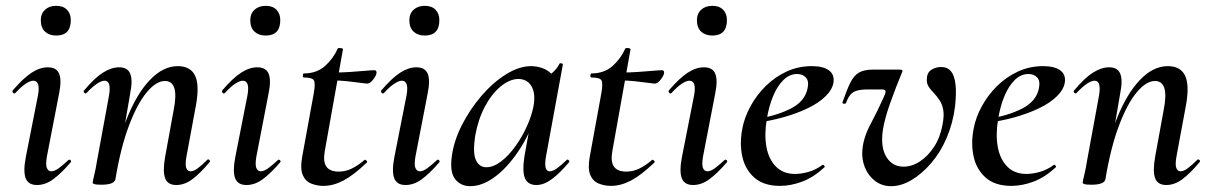

<svg xmlns="http://www.w3.org/2000/svg" viewBox="-20 -626 4157 659"><path d="M107 9Q77 9 68 -14.5Q59 -38 69 -89L110 -297Q120 -349 94 -349Q84 -349 68 -338.5Q52 -328 33 -307Q29 -303 25 -307.5Q21 -312 24 -316Q60 -358 88.5 -376.5Q117 -395 144 -395Q174 -395 183 -373Q192 -351 183 -306L141 -89Q136 -60 141 -49Q146 -38 156 -38Q167 -38 181.5 -48.5Q196 -59 214 -76Q218 -80 222 -76Q226 -72 222 -68Q190 -31 163 -11Q136 9 107 9ZM173 -504Q149 -504 134.5 -517.5Q120 -531 120 -557Q120 -579 134.5 -592.5Q149 -606 173 -606Q197 -606 210 -592.5Q223 -579 223 -557Q223 -504 173 -504Z M585 9Q555 9 546.5 -15Q538 -39 547 -89L576 -248Q596 -348 546 -348Q516 -348 483.5 -309Q451 -270 422.5 -194.5Q394 -119 376 -10L359 -11Q380 -130 414.5 -217Q449 -304 494.5 -351.5Q540 -399 590 -399Q633 -399 649 -367.5Q665 -336 653 -267L620 -89Q615 -60 619.5 -49Q624 -38 634 -38Q645 -38 659.5 -49Q674 -60 691 -77Q694 -81 698.5 -77Q703 -73 699 -69Q668 -32 641 -11.5Q614 9 585 9ZM328 8Q310 8 304 6Q298 4 298 1Q298 -3 303.5 -25.5Q309 -48 313 -74L354 -297Q363 -349 339 -349Q328 -349 312.5 -338.5Q297 -328 277 -307Q274 -303 269.5 -307.5Q265 -312 269 -316Q304 -358 333 -376.5Q362 -395 389 -395Q418 -395 427 -373Q436 -351 427 -306L376 -10Q371 8 328 8Z M826 9Q796 9 787 -14.5Q778 -38 788 -89L829 -297Q839 -349 813 -349Q803 -349 787 -338.5Q771 -328 752 -307Q748 -303 744 -307.5Q740 -312 743 -316Q779 -358 807.5 -376.5Q836 -395 863 -395Q893 -395 902 -373Q911 -351 902 -306L860 -89Q855 -60 860 -49Q865 -38 875 -38Q886 -38 900.5 -48.5Q915 -59 933 -76Q937 -80 941 -76Q945 -72 941 -68Q909 -31 882 -11Q855 9 826 9ZM892 -504Q868 -504 853.5 -517.5Q839 -531 839 -557Q839 -579 853.5 -592.5Q868 -606 892 -606Q916 -606 929 -592.5Q942 -579 942 -557Q942 -504 892 -504Z M1090 12Q1068 12 1048 4Q1028 -4 1019 -25.5Q1010 -47 1017 -87L1057 -306Q1063 -340 1057.5 -350Q1052 -360 1023 -360Q1019 -360 1019.5 -367Q1020 -374 1023 -374Q1067 -374 1095.5 -399.5Q1124 -425 1139 -459Q1140 -462 1149 -461Q1158 -460 1157 -456L1095 -109Q1088 -72 1100 -54.5Q1112 -37 1143 -37Q1166 -37 1187.5 -47.5Q1209 -58 1231 -77Q1233 -79 1237.5 -75Q1242 -71 1239 -68Q1194 -25 1159 -6.5Q1124 12 1090 12ZM1240 -339Q1238 -339 1219 -341.5Q1200 -344 1173.5 -347Q1147 -350 1120 -350L1122 -377Q1153 -377 1182 -379Q1211 -381 1233.5 -383Q1256 -385 1265 -385Q1270 -385 1271.5 -381.5Q1273 -378 1272 -374Q1271 -366 1260.5 -352.5Q1250 -339 1240 -339Z M1372 9Q1342 9 1333 -14.5Q1324 -38 1334 -89L1375 -297Q1385 -349 1359 -349Q1349 -349 1333 -338.5Q1317 -328 1298 -307Q1294 -303 1290 -307.5Q1286 -312 1289 -316Q1325 -358 1353.5 -376.5Q1382 -395 1409 -395Q1439 -395 1448 -373Q1457 -351 1448 -306L1406 -89Q1401 -60 1406 -49Q1411 -38 1421 -38Q1432 -38 1446.5 -48.5Q1461 -59 1479 -76Q1483 -80 1487 -76Q1491 -72 1487 -68Q1455 -31 1428 -11Q1401 9 1372 9ZM1438 -504Q1414 -504 1399.5 -517.5Q1385 -531 1385 -557Q1385 -579 1399.5 -592.5Q1414 -606 1438 -606Q1462 -606 1475 -592.5Q1488 -579 1488 -557Q1488 -504 1438 -504Z M1594 13Q1561 13 1542 -11.5Q1523 -36 1531 -91Q1538 -143 1565.5 -197Q1593 -251 1632.5 -297Q1672 -343 1717 -371Q1762 -399 1803 -399Q1822 -399 1842 -392Q1862 -385 1876.5 -368.5Q1891 -352 1893 -326L1839 -357Q1854 -359 1872 -373Q1890 -387 1900 -407Q1902 -410 1907.5 -408.5Q1913 -407 1912 -405L1854 -89Q1845 -38 1867 -38Q1877 -38 1892 -48.5Q1907 -59 1925 -77Q1928 -80 1932 -76Q1936 -72 1933 -69Q1902 -32 1874.5 -11.5Q1847 9 1821 9Q1792 9 1782 -14Q1772 -37 1780 -89L1805 -229L1825 -246Q1799 -166 1760 -108Q1721 -50 1678 -18.5Q1635 13 1594 13ZM1649 -52Q1674 -52 1700 -72Q1726 -92 1749 -124Q1772 -156 1788.5 -192.5Q1805 -229 1811 -261Q1819 -304 1804.5 -329.5Q1790 -355 1758 -355Q1728 -354 1697.5 -328.5Q1667 -303 1644 -259.5Q1621 -216 1611 -160Q1602 -101 1613.5 -76.5Q1625 -52 1649 -52Z M2077 12Q2055 12 2035 4Q2015 -4 2006 -25.5Q1997 -47 2004 -87L2044 -306Q2050 -340 2044.5 -350Q2039 -360 2010 -360Q2006 -360 2006.5 -367Q2007 -374 2010 -374Q2054 -374 2082.5 -399.5Q2111 -425 2126 -459Q2127 -462 2136 -461Q2145 -460 2144 -456L2082 -109Q2075 -72 2087 -54.5Q2099 -37 2130 -37Q2153 -37 2174.5 -47.5Q2196 -58 2218 -77Q2220 -79 2224.5 -75Q2229 -71 2226 -68Q2181 -25 2146 -6.5Q2111 12 2077 12ZM2227 -339Q2225 -339 2206 -341.5Q2187 -344 2160.5 -347Q2134 -350 2107 -350L2109 -377Q2140 -377 2169 -379Q2198 -381 2220.5 -383Q2243 -385 2252 -385Q2257 -385 2258.5 -381.5Q2260 -378 2259 -374Q2258 -366 2247.5 -352.5Q2237 -339 2227 -339Z M2359 9Q2329 9 2320 -14.5Q2311 -38 2321 -89L2362 -297Q2372 -349 2346 -349Q2336 -349 2320 -338.5Q2304 -328 2285 -307Q2281 -303 2277 -307.5Q2273 -312 2276 -316Q2312 -358 2340.5 -376.5Q2369 -395 2396 -395Q2426 -395 2435 -373Q2444 -351 2435 -306L2393 -89Q2388 -60 2393 -49Q2398 -38 2408 -38Q2419 -38 2433.5 -48.5Q2448 -59 2466 -76Q2470 -80 2474 -76Q2478 -72 2474 -68Q2442 -31 2415 -11Q2388 9 2359 9ZM2425 -504Q2401 -504 2386.5 -517.5Q2372 -531 2372 -557Q2372 -579 2386.5 -592.5Q2401 -606 2425 -606Q2449 -606 2462 -592.5Q2475 -579 2475 -557Q2475 -504 2425 -504Z M2657 12Q2601 12 2569 -16.5Q2537 -45 2527.5 -90Q2518 -135 2528 -185Q2535 -223 2556 -261.5Q2577 -300 2608.5 -331Q2640 -362 2680 -380.5Q2720 -399 2766 -399Q2805 -399 2824.5 -385Q2844 -371 2841 -345Q2838 -320 2814.5 -296.5Q2791 -273 2752.5 -254.5Q2714 -236 2667 -223Q2620 -210 2570 -204L2572 -217Q2645 -228 2694.5 -253.5Q2744 -279 2752 -324Q2757 -348 2746 -360Q2735 -372 2716 -372Q2690 -372 2669 -351.5Q2648 -331 2633.5 -296Q2619 -261 2612 -218Q2603 -165 2610.5 -122.5Q2618 -80 2643 -54.5Q2668 -29 2709 -29Q2730 -29 2755 -36Q2780 -43 2803 -60Q2805 -62 2808.5 -58Q2812 -54 2810 -52Q2772 -17 2733 -2.5Q2694 12 2657 12Z M3039 13Q3007 13 2983.5 -5Q2960 -23 2948.5 -51.5Q2937 -80 2940 -113Q2944 -155 2968 -200Q2992 -245 3013 -292Q3020 -306 3019.5 -312.5Q3019 -319 3008 -319H2959Q2934 -319 2920 -314.5Q2906 -310 2898 -300Q2890 -290 2884 -273Q2882 -269 2876 -270Q2870 -271 2872 -276Q2887 -319 2899 -343Q2911 -367 2928.5 -377Q2946 -387 2975 -387H3067Q3075 -387 3077 -385Q3079 -383 3075 -375Q3055 -327 3035.5 -272.5Q3016 -218 3010 -178Q3002 -120 3022.5 -87Q3043 -54 3081 -54Q3110 -54 3137.5 -72Q3165 -90 3186 -122Q3207 -154 3215 -198Q3221 -229 3217.5 -248.5Q3214 -268 3205.5 -281Q3197 -294 3186 -306Q3177 -315 3169 -326Q3161 -337 3161 -352Q3161 -376 3176 -386Q3191 -396 3210 -396Q3232 -396 3244 -381.5Q3256 -367 3259.5 -337Q3263 -307 3258 -261Q3251 -204 3229.5 -153.5Q3208 -103 3176 -66Q3144 -29 3108.5 -8Q3073 13 3039 13Z M3451 12Q3395 12 3363 -16.5Q3331 -45 3321.5 -90Q3312 -135 3322 -185Q3329 -223 3350 -261.5Q3371 -300 3402.5 -331Q3434 -362 3474 -380.5Q3514 -399 3560 -399Q3599 -399 3618.5 -385Q3638 -371 3635 -345Q3632 -320 3608.5 -296.5Q3585 -273 3546.5 -254.5Q3508 -236 3461 -223Q3414 -210 3364 -204L3366 -217Q3439 -228 3488.5 -253.5Q3538 -279 3546 -324Q3551 -348 3540 -360Q3529 -372 3510 -372Q3484 -372 3463 -351.5Q3442 -331 3427.5 -296Q3413 -261 3406 -218Q3397 -165 3404.5 -122.5Q3412 -80 3437 -54.5Q3462 -29 3503 -29Q3524 -29 3549 -36Q3574 -43 3597 -60Q3599 -62 3602.5 -58Q3606 -54 3604 -52Q3566 -17 3527 -2.5Q3488 12 3451 12Z M3983 9Q3953 9 3944.5 -15Q3936 -39 3945 -89L3974 -248Q3994 -348 3944 -348Q3914 -348 3881.5 -309Q3849 -270 3820.5 -194.5Q3792 -119 3774 -10L3757 -11Q3778 -130 3812.5 -217Q3847 -304 3892.5 -351.5Q3938 -399 3988 -399Q4031 -399 4047 -367.5Q4063 -336 4051 -267L4018 -89Q4013 -60 4017.5 -49Q4022 -38 4032 -38Q4043 -38 4057.5 -49Q4072 -60 4089 -77Q4092 -81 4096.5 -77Q4101 -73 4097 -69Q4066 -32 4039 -11.5Q4012 9 3983 9ZM3726 8Q3708 8 3702 6Q3696 4 3696 1Q3696 -3 3701.5 -25.5Q3707 -48 3711 -74L3752 -297Q3761 -349 3737 -349Q3726 -349 3710.5 -338.5Q3695 -328 3675 -307Q3672 -303 3667.5 -307.5Q3663 -312 3667 -316Q3702 -358 3731 -376.5Q3760 -395 3787 -395Q3816 -395 3825 -373Q3834 -351 3825 -306L3774 -10Q3769 8 3726 8Z"/></svg>

Font: Cormorant Light SemiBold
Style: Italic
Weight: 600
Italic angle: -10°
Version: Version 4.000